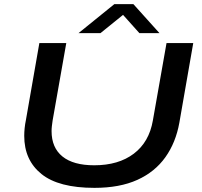

<svg xmlns="http://www.w3.org/2000/svg" viewBox="-20 -895 973 927"><path d="M436 12Q263 12 180 -55Q97 -122 97 -239Q97 -257 99 -276.5Q101 -296 105 -315L170 -687H300L234 -313Q232 -299 230.5 -286.5Q229 -274 229 -262Q229 -182 281.5 -139.5Q334 -97 435 -97Q552 -97 626 -153Q700 -209 718 -313L784 -687H913L846 -303Q829 -207 778.5 -136Q728 -65 643 -26.5Q558 12 436 12ZM359 -735 532 -875H624L750 -735H653L551 -849H606L465 -735Z"/></svg>

Font: Archivo Expanded Medium
Style: Italic
Weight: 500
Width: 7
Italic angle: -10°
Designer: Hector Gatti
Foundry: Omnibus-Type
Version: Version 2.001